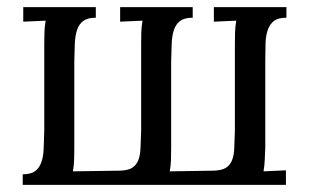

<svg xmlns="http://www.w3.org/2000/svg" viewBox="-20 -520 870 540"><path d="M785.6 -470.2Q762.7 -470.2 750.7 -461.2Q738.8 -452.1 733.2 -436Q727.5 -419.9 726.8 -397.5Q726.1 -375 726.1 -348.1V-106Q725.1 -85.9 724.6 -70.6Q724.1 -55.2 721.2 -38.1L784.2 -41V0H43.9V-29.8Q66.9 -29.8 78.9 -38.8Q90.8 -47.9 96.4 -64Q102.1 -80.1 102.8 -102.5Q103.5 -125 104.5 -151.9V-394Q104.5 -414.1 105 -429.4Q105.5 -444.8 108.4 -461.9L45.4 -459V-500H249.5V-470.2Q226.6 -470.2 214.4 -461.2Q202.1 -452.1 196.8 -436Q191.4 -419.9 190.4 -397.5Q189.5 -375 189 -348.1V-106Q189 -85.9 188.5 -70.6Q188 -55.2 185.1 -38.1L316.4 -40Q339.4 -40.5 351.3 -47.9Q363.3 -55.2 368.9 -69.3Q374.5 -83.5 375.2 -104.2Q376 -125 377 -151.9V-394Q377 -414.1 377.4 -429.4Q377.9 -444.8 380.9 -461.9L317.9 -459V-500H522V-470.2Q499 -470.2 486.8 -461.2Q474.6 -452.1 469.2 -436Q463.9 -419.9 462.9 -397.5Q461.9 -375 461.4 -348.1V-106Q461.4 -85.9 460.9 -70.6Q460.4 -55.2 457.5 -38.1L580.1 -40Q603 -40.5 615 -47.9Q627 -55.2 632.6 -69.3Q638.2 -83.5 638.9 -104.2Q639.6 -125 640.6 -151.9V-394Q640.6 -414.1 641.1 -429.4Q641.6 -444.8 644.5 -461.9L581.5 -459V-500H785.6Z"/></svg>

Font: Lora
Style: Regular
Weight: 400
Designer: Olga Karpushina, Alexei Vanyashin
Foundry: Cyreal (www.cyreal.org, a@cyreal.org)
Version: Version 1.014